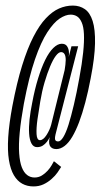

<svg xmlns="http://www.w3.org/2000/svg" viewBox="-20 -678 361 689"><path d="M100 -9Q120 -9 136 -16.5Q152 -24 165.2 -35.8Q178.5 -47.5 186.5 -59.2Q194.5 -71 199.5 -79L173.5 -99.5Q171 -95 165.5 -85.2Q160 -75.5 151 -65.5Q142 -55.5 130.2 -48.2Q118.5 -41 104 -41Q89 -41 77.2 -50Q65.5 -59 58.2 -77.8Q51 -96.5 48.8 -127.5Q46.5 -158.5 50.8 -202.8Q55 -247 65.5 -305Q84 -402.5 105.5 -465Q127 -527.5 150 -562.5Q173 -597.5 194.2 -611.5Q215.5 -625.5 233.5 -625.5Q246.5 -625.5 256.5 -619.2Q266.5 -613 273.2 -597.5Q280 -582 281.2 -555.8Q282.5 -529.5 278.5 -490.2Q274.5 -451 264.5 -397Q255 -344 245 -301.8Q235 -259.5 225.8 -230.2Q216.5 -201 207 -185.8Q197.5 -170.5 189 -170.5Q181.5 -170.5 179 -174.5Q176.5 -178.5 177.5 -186Q178.5 -193.5 181.5 -204.5L260.5 -512H236.5L226.5 -473.5Q228.5 -483.5 227 -494.5Q225.5 -505.5 219.8 -513.2Q214 -521 201.5 -521Q187 -521 171.5 -506Q156 -491 142.2 -463Q128.5 -435 116.5 -396Q104.5 -357 95.5 -309Q89 -277.5 86 -249.2Q83 -221 84.5 -198.5Q86 -176 93 -163Q100 -150 113 -150Q125 -150 133.5 -155.5Q142 -161 148.2 -169Q154.5 -177 158.5 -186Q156.5 -178 156.2 -170Q156 -162 158.5 -156Q161 -150 167 -146.5Q173 -143 182 -143Q197 -143 211.8 -154.2Q226.5 -165.5 239.2 -187Q252 -208.5 263.8 -239.5Q275.5 -270.5 286 -310.2Q296.5 -350 305.5 -397.5Q320 -471.5 321 -522Q322 -572.5 312.5 -602.5Q303 -632.5 284.5 -645.2Q266 -658 241.5 -658Q216 -658 192 -647.5Q168 -637 144.8 -612.5Q121.5 -588 100 -546.2Q78.5 -504.5 59.5 -443.2Q40.5 -382 24.5 -298Q12.5 -234 9.5 -185.8Q6.5 -137.5 12 -103.8Q17.5 -70 29.8 -49.2Q42 -28.5 59.8 -18.8Q77.5 -9 100 -9ZM123.5 -175Q112.5 -175 111.2 -196.5Q110 -218 114.5 -250Q119 -282 124.5 -314Q130.5 -350.5 140 -382.8Q149.5 -415 159.8 -439.5Q170 -464 180.2 -477.5Q190.5 -491 199 -491Q207.5 -491 211.8 -483.5Q216 -476 215.8 -461.8Q215.5 -447.5 212 -426.5L163.5 -230Q158.5 -211.5 146.8 -193.2Q135 -175 123.5 -175Z"/></svg>

Font: Anybody UltraCondensed Light
Style: Italic
Weight: 300
Width: 1
Italic angle: -10°
Version: Version 1.113;gftools[0.9.25]